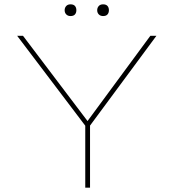

<svg xmlns="http://www.w3.org/2000/svg" viewBox="-20 -865 800 885"><path d="M373 0V-304L381 -275L59 -700H86L388 -301H379L673 -700H701L386 -274L395 -304V0ZM455 -791Q443 -791 435.5 -798.5Q428 -806 428 -818Q428 -829 435 -837Q442 -845 455 -845Q469 -845 475.5 -837.5Q482 -830 482 -818Q482 -806 475.5 -798.5Q469 -791 455 -791ZM305 -791Q293 -791 285.5 -798.5Q278 -806 278 -818Q278 -829 285 -837Q292 -845 305 -845Q319 -845 325.5 -837.5Q332 -830 332 -818Q332 -806 325.5 -798.5Q319 -791 305 -791Z"/></svg>

Font: Lexend Giga Thin
Style: Regular
Weight: 250
Version: Version 1.007